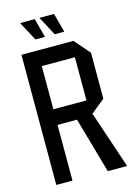

<svg xmlns="http://www.w3.org/2000/svg" viewBox="-129 -940 716 1009"><g transform="rotate(-15 228.5 -435.5)"><path d="M48 0V-708H136V0ZM328 0 242 -303 312 -361 433 -1V0ZM136 -303V-388H316V-303ZM316 -303V-623H404V-374L317 -303ZM136 -623V-708H331L404 -624V-623ZM245 -767 190 -870V-871H269L297 -767ZM140 -767 85 -870V-871H164L192 -767Z"/></g></svg>

Font: Foldit
Style: Regular
Weight: 400
Version: Version 1.003